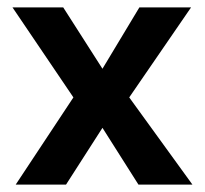

<svg xmlns="http://www.w3.org/2000/svg" viewBox="-20 -500 556 520"><path d="M178.8 -236.2 22.5 0H158.8L257.5 -153.8L355 0H501.2L330 -236.2L497.5 -480H357.5L257.5 -313.8L151.2 -480H13.8Z"/></svg>

Font: Cambay
Style: Bold
Weight: 700
Designer: Pooja Saxena
Foundry: Pooja Saxena
Version: Version 1.096;PS 001.096;hotconv 1.0.70;makeotf.lib2.5.58329